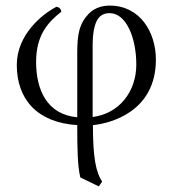

<svg xmlns="http://www.w3.org/2000/svg" viewBox="-20 -439 649 686"><path d="M467 -208C467 -113 407 -33 311 -21V-273C311 -369 336 -392 372 -392C430 -392 467 -306 467 -208ZM312 8C375 2 537 -40 537 -226C537 -323 481 -419 372 -419C347 -419 320 -412 299 -392C263 -355 256 -318 256 -248V-20C147 -30 109 -119 109 -218C109 -315 153 -361 199 -397C198 -407 192 -413 182 -415C126 -386 40 -312 40 -207C40 -86 111 -1 256 8C256 89 257 155 267 195L333 227L345 210C323 177 312 126 312 8Z"/></svg>

Font: Libertinus Serif Display
Style: Regular
Weight: 400
Designer: Philipp H. Poll
Foundry: Khaled Hosny
Version: Version 6.1